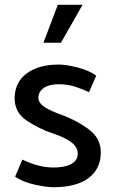

<svg xmlns="http://www.w3.org/2000/svg" viewBox="-20 -767 481 800"><path d="M221 -747H324L234 -589H161ZM351 -383Q323 -396 292.5 -406Q262 -416 223 -416Q185 -416 162.5 -400.5Q140 -385 140 -359Q141 -337 166.5 -320.5Q192 -304 236 -289Q296 -267 348 -229.5Q400 -192 400 -132Q400 -64 349.5 -25.5Q299 13 203 13Q172 13 123 2Q74 -9 43 -31L73 -102Q104 -87 137 -78Q170 -69 203 -69Q251 -69 277.5 -84Q304 -99 304 -127Q304 -155 275.5 -175.5Q247 -196 200 -211Q143 -230 92 -264Q41 -298 41 -357Q41 -423 90.5 -460.5Q140 -498 225 -498Q256 -498 303 -486Q350 -474 381 -452Z"/></svg>

Font: Palanquin Medium
Style: Regular
Weight: 500
Designer: Pria Ravichandran
Version: Version 1.0.4